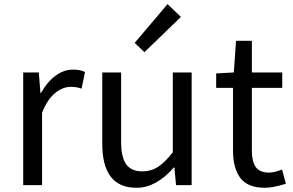

<svg xmlns="http://www.w3.org/2000/svg" viewBox="-20 -892 1411 925"><path d="M91.8 0V-543H167L174.8 -444.3H177.7Q207 -497.1 247.1 -526.9Q287.1 -556.6 332 -556.6Q367.2 -556.6 389.6 -544.9L373 -464.8Q350.6 -473.6 320.3 -473.6Q282.2 -473.6 245.1 -443.4Q208 -413.1 182.6 -348.6V0Z M637.7 12.7Q472.7 12.7 472.7 -199.2V-543H563.5V-210Q563.5 -134.8 587.9 -100.6Q612.3 -66.4 666 -66.4Q707 -66.4 740.2 -87.4Q773.4 -108.4 812.5 -158.2V-543H903.3V0H828.1L820.3 -85H817.4Q732.4 12.7 637.7 12.7ZM675.8 -640.6 628.9 -685.5 787.1 -872.1 851.6 -810.5Z M1256.8 12.7Q1173.8 12.7 1138.2 -34.2Q1102.5 -81.1 1102.5 -168V-468.8H1021.5V-538.1L1106.4 -543L1117.2 -695.3H1193.4V-543H1339.8V-468.8H1193.4V-166Q1193.4 -113.3 1212.4 -86.9Q1231.4 -60.5 1277.3 -60.5Q1300.8 -60.5 1338.9 -75.2L1357.4 -6.8Q1294.9 12.7 1256.8 12.7Z"/></svg>

Font: GenYoGothic TW TTF Regular
Style: Regular
Weight: 400
Version: Version 1.300